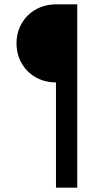

<svg xmlns="http://www.w3.org/2000/svg" viewBox="-20 -765 493 885"><path d="M238 -385V100H336V-745H238C133 -745 56 -667 56 -565C56 -463 133 -385 238 -385Z"/></svg>

Font: Mluvka Medium
Style: Regular
Weight: 500
Designer: Modified by Jiří Krblich, Original typeface by Gumpita Rahayu
Foundry: Gumpita Rahayu & Jiří Krblich
Version: Version 2.000;Glyphs 3.1.1 (3134)